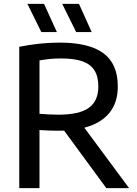

<svg xmlns="http://www.w3.org/2000/svg" viewBox="-20 -967 704 987"><path d="M526.5 0 309.5 -295.5Q299.5 -295 279 -295Q238 -295 183 -298.5V0H79V-726.5Q185.5 -748 286.5 -748Q438 -748 511.8 -693.2Q585.5 -638.5 585.5 -523.5Q586 -440 542 -386.2Q498 -332.5 413.5 -310.5L643.5 0ZM183 -382Q236.5 -377.5 280.5 -377.5Q387 -377.5 436.2 -412.5Q485.5 -447.5 485.5 -522.5Q485.5 -573.5 465.5 -605.2Q445.5 -637 403.8 -651.8Q362 -666.5 295.5 -666.5Q263.5 -666.5 237.8 -664Q212 -661.5 183 -656.5ZM192.5 -802 121 -947H206.5L272.5 -802ZM371.5 -802 300 -947H386L451.5 -802Z"/></svg>

Font: Encode Sans Medium
Style: Regular
Weight: 500
Designer: Multiple Designers
Foundry: Impallari Type
Version: Version 2.000